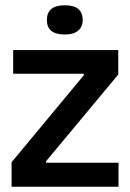

<svg xmlns="http://www.w3.org/2000/svg" viewBox="-20 -709 494 729"><path d="M24 0V-93L298 -423V-429H30V-519H429V-426L155 -97V-91H430V0ZM226 -578Q158 -578 158 -633Q158 -689 226 -689Q294 -689 294 -633Q294 -607 276.5 -592.5Q259 -578 226 -578Z"/></svg>

Font: Bricolage Grotesque 48pt Medium
Style: Regular
Weight: 500
Designer: Mathieu Triay
Foundry: Atelier Triay
Version: Version 1.000; ttfautohint (v1.8.4.7-5d5b);gftools[0.9.32]